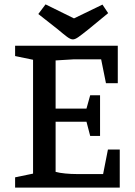

<svg xmlns="http://www.w3.org/2000/svg" viewBox="-20 -857 615 877"><path d="M49 0V-47L131 -64V-584L49 -601V-648H518V-477H464L442 -586H317L234 -581V-361H375L392 -422H437V-236H392L375 -301H234V-72Q252 -67 278.5 -64.5Q305 -62 330 -62H451L473 -174H527V0ZM313 -677Q302 -677 286 -689Q270 -701 244 -723L155 -793L188 -837L318 -773L448 -836L474 -797L384 -723Q354 -699 338.5 -688Q323 -677 313 -677Z"/></svg>

Font: Faustina Light Medium
Style: Regular
Weight: 500
Version: Version 1.200